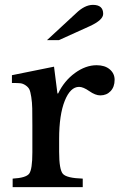

<svg xmlns="http://www.w3.org/2000/svg" viewBox="-20 -769 494 789"><path d="M223 -198V-145Q223 -72 238.5 -54.5Q254 -37 320 -35V0H32V-35Q87 -38 100 -55.5Q113 -73 113 -143V-254Q113 -299 112.5 -323.5Q112 -348 108.5 -370.5Q105 -393 100.5 -402Q96 -411 85 -418.5Q74 -426 62.5 -427Q51 -428 29 -428V-460L202 -495L216 -385H219Q244 -437 288 -469Q332 -501 377 -501Q411 -501 431 -484Q451 -467 451 -441Q451 -412 434.5 -394.5Q418 -377 392 -377Q372 -377 347 -394.5Q322 -412 305 -412Q269 -412 246 -354.5Q223 -297 223 -198ZM222 -604H173L292 -714Q328 -749 362 -749Q404 -749 404 -712Q404 -687 350 -662Z"/></svg>

Font: Kolar Light
Style: Regular
Weight: 300
Designer: Ramakrishna Saiteja (Kannada); Shiva Nallaperumal (Latin)
Foundry: Indian Type Foundry
Version: Version 1.001;PS 1.0;hotconv 1.0.88;makeotf.lib2.5.647800